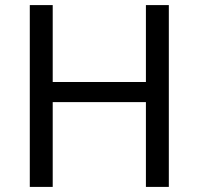

<svg xmlns="http://www.w3.org/2000/svg" viewBox="-20 -734 781 754"><path d="M643 -714V0H553V-333H187V0H97V-714H187V-412H553V-714H643Z"/></svg>

Font: NameLogos Sans
Style: Regular
Weight: 500
Version: Version 0.1